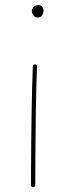

<svg xmlns="http://www.w3.org/2000/svg" viewBox="-20 -740 272 768"><path d="M107.4 -694.8Q107.4 -704.6 114.5 -712.2Q121.6 -719.7 133.8 -719.7Q144.5 -719.7 149.4 -712.2Q154.3 -704.6 154.3 -698.2Q154.3 -686 147.9 -678Q141.6 -669.9 131.3 -669.9Q119.1 -669.9 113.3 -679.2Q107.4 -688.5 107.4 -694.8ZM120.1 -482.4Q127.9 -482.4 127.9 -473.6Q126.5 -439.5 125.2 -390.9Q124 -342.3 123.3 -287.4Q122.6 -232.4 122.1 -178Q121.6 -123.5 121.3 -77.1Q121.1 -30.8 121.1 0Q121.1 8.3 112.3 8.3Q104 8.3 104 0Q104 -30.8 104.2 -77.1Q104.5 -123.5 105 -178Q105.5 -232.4 106.4 -287.6Q107.4 -342.8 108.6 -391.4Q109.9 -439.9 111.3 -474.6Q111.3 -482.4 120.1 -482.4Z"/></svg>

Font: Mikhak Thin
Style: Regular
Weight: 100
Designer: Amin Abedi
Version: Version 3.3